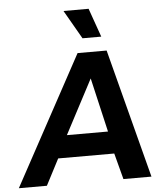

<svg xmlns="http://www.w3.org/2000/svg" viewBox="-116 -1056 953 1112"><g transform="rotate(-5 361.0 -500.0)"><path d="M391 -833 295 -1000H441L500 -833ZM516 -152H190L111 0H-52L355 -750H524L719 0H556ZM491 -282 418 -597 252 -282Z"/></g></svg>

Font: Oakes Grotesk Bold
Style: Italic
Weight: 700
Italic angle: -8°
Designer: Samuel Oakes
Foundry: Samuel Oakes
Version: Version 1.000;PS 001.000;hotconv 1.0.88;makeotf.lib2.5.64775